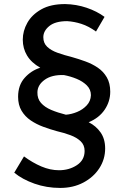

<svg xmlns="http://www.w3.org/2000/svg" viewBox="-20 -752 612 944"><path d="M497 -22Q497 31 468.5 75Q440 119 390 145.5Q340 172 276 172Q209 172 149.5 151Q90 130 50 97L98 17Q140 48 183.5 66.5Q227 85 270 85Q320 85 358 60Q396 35 396 -10Q396 -39 376.5 -57.5Q357 -76 326 -87.5Q295 -99 260 -107Q227 -116 193 -128.5Q159 -141 131 -160Q103 -179 86 -207.5Q69 -236 69 -276Q69 -333 101 -369Q133 -405 178 -419Q134 -444 113 -479Q92 -514 92 -557Q92 -600 114.5 -640Q137 -680 183 -706Q229 -732 300 -732Q355 -731 405.5 -714Q456 -697 494 -669L452 -597Q416 -623 380.5 -634.5Q345 -646 310 -648Q252 -648 222.5 -624Q193 -600 193 -569Q193 -540 212 -522Q231 -504 263 -492.5Q295 -481 335 -471Q367 -462 400 -450Q433 -438 460.5 -419.5Q488 -401 505 -372Q522 -343 522 -301Q522 -253 494.5 -212.5Q467 -172 416 -151Q452 -133 474.5 -101Q497 -69 497 -22ZM427 -284Q427 -312 407 -332Q387 -352 356.5 -364.5Q326 -377 294 -383Q235 -385 200 -360Q165 -335 164 -299Q163 -267 181.5 -246Q200 -225 232 -211.5Q264 -198 304 -188Q331 -190 359 -201.5Q387 -213 406.5 -234Q426 -255 427 -284Z"/></svg>

Font: Synthetic
Style: Regular
Weight: 400
Designer: Santiago Orozco
Foundry: Typemade
Version: Version 2.000; ttfautohint (v1.8.4.7-5d5b)